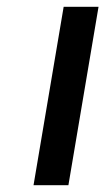

<svg xmlns="http://www.w3.org/2000/svg" viewBox="-20 -547 311 567"><path d="M168 -527H271L182 0H79Z"/></svg>

Font: Be Vietnam Medium
Style: Italic
Weight: 500
Italic angle: -9.444°
Designer: Gabriel Lam
Foundry: TypeRant
Version: Version 3.000